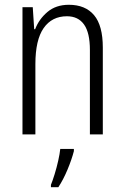

<svg xmlns="http://www.w3.org/2000/svg" viewBox="-20 -562 521 803"><path d="M268 -542Q337 -542 373.5 -498.5Q410 -455 410 -363V0H356V-353Q356 -425 331.5 -459.5Q307 -494 260 -494Q197 -494 162.5 -444.5Q128 -395 128 -294V0H74V-532H117L123 -440H127Q143 -482 178.5 -512Q214 -542 268 -542ZM289 70Q280 105 262.5 147Q245 189 224 221H193V211Q200 194 208.5 166.5Q217 139 223.5 110Q230 81 232 61H289Z"/></svg>

Font: Noto Sans Khmer Condensed Light
Style: Regular
Weight: 300
Width: 3
Designer: Danh Hong and the Monotype Design Team
Foundry: Monotype Imaging Inc.
Version: Version 2.004; ttfautohint (v1.8.4.7-5d5b)